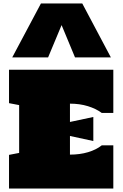

<svg xmlns="http://www.w3.org/2000/svg" viewBox="-20 -1091 713 1111"><path d="M32.2 0V-194.8L90.8 -206.1V-482.9L32.2 -494.1V-687.5H635.7V-437.5H568.8Q536.1 -461.9 488.8 -476.6Q441.4 -491.2 384.8 -491.2V-385.3L520 -414.1V-274.9L384.8 -304.2V-196.3Q441.9 -196.3 489.5 -210.4Q537.1 -224.6 568.8 -250H635.7V0ZM50.8 -758.8 216.8 -1070.8H456.1L621.6 -758.8H414.1L336.4 -945.8L258.3 -758.8Z"/></svg>

Font: Holtwood One SC
Style: Regular
Weight: 400
Designer: Vernon Adams
Foundry: Vernon Adams
Version: Version 1.100; ttfautohint (v1.8.4.7-5d5b)